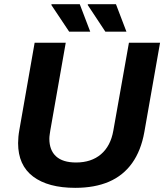

<svg xmlns="http://www.w3.org/2000/svg" viewBox="-20 -892 790 924"><path d="M342 12Q211.5 12 139.3 -42.4Q67.1 -96.7 67.1 -203.1Q67.1 -217.3 68.6 -233.7Q70.1 -250.1 73.1 -266.3L146.7 -686.4H296.4L222.1 -264.3Q221.1 -257.1 219.3 -245.6Q217.5 -234.1 217.5 -224.5Q217.5 -169 249.9 -139.5Q282.2 -110 345.9 -110Q419.4 -110 465.8 -149.5Q512.2 -189 525.3 -262.8L600.5 -686.4H750.3L674.7 -256.8Q658.7 -167 615.7 -106.9Q572.8 -46.9 504.2 -17.4Q435.7 12 342 12ZM312.9 -739.5 226.7 -868.7 228.9 -871.9H363.8L414.3 -739.5ZM487.1 -739.5 401.7 -868.7 403.9 -871.9H538L588.5 -739.5Z"/></svg>

Font: Archivo Variable SemiBold
Style: Italic
Weight: 600
Italic angle: -10°
Designer: Hector Gatti
Foundry: Omnibus-Type
Version: Version 2.001